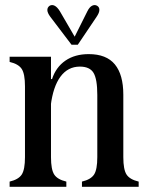

<svg xmlns="http://www.w3.org/2000/svg" viewBox="-20 -718 563 738"><path d="M17 0V-20Q51 -28 63.5 -47Q76 -66 76 -114V-386Q76 -434 63.5 -453Q51 -472 17 -480V-500H90H176V-114Q176 -66 188.5 -47Q201 -28 235 -20V0H162H90ZM295 0V-20Q329 -28 341.5 -47Q354 -66 354 -114V-353Q354 -414 339.5 -438Q325 -462 287 -462Q241 -462 212.5 -423.5Q184 -385 175 -312H154V-414H180Q195 -460 231.5 -485Q268 -510 321 -510Q389 -510 421.5 -470.5Q454 -431 454 -354V-114Q454 -66 466.5 -47Q479 -28 513 -20V0H440H368ZM210 -675 267 -577 316 -675Q324 -691 334 -696Q344 -701 353 -696Q362 -691 362 -680Q362 -669 351 -653L279 -546H255L173 -654Q162 -669 162 -679.5Q162 -690 171 -696Q180 -701 190 -696Q200 -691 210 -675Z"/></svg>

Font: RL Madena Variable
Style: Regular
Weight: 400
Designer: I Kadek Wantara Putra
Foundry: Roughlines ID
Version: Version 1.000;Glyphs 3.1.2 (3151)